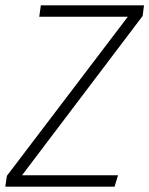

<svg xmlns="http://www.w3.org/2000/svg" viewBox="-20 -704 563 724"><path d="M0 0 6 -41 462 -641H128L134 -684H523L518 -644L63 -43H425L412 0Z"/></svg>

Font: Fira Sans ExtraLight
Style: Italic
Weight: 275
Italic angle: -8°
Designer: Carrois Corporate & Edenspiekermann AG
Foundry: Carrois Corporate GbR & Edenspiekermann AG
Version: Version 4.203